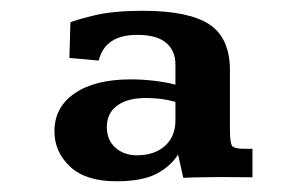

<svg xmlns="http://www.w3.org/2000/svg" viewBox="-20 -670 555 358"><path d="M196.8 -332Q139.6 -332 110.6 -359.4Q81.5 -386.7 81.5 -425.3Q81.5 -470.2 119.4 -496.1Q157.2 -522 223.6 -522Q245.1 -522 266.6 -519.5Q288.1 -517.1 307.1 -512.2V-550.3Q307.1 -575.2 289.8 -590.1Q272.5 -605 235.8 -605Q175.8 -605 164.1 -557.1L109.4 -562L111.3 -628.4Q121.1 -632.8 156.2 -641.4Q191.4 -649.9 246.1 -649.9Q332 -649.9 370.4 -624.5Q408.7 -599.1 408.7 -539.1V-429.7Q408.7 -402.3 413.3 -397.5Q418 -392.6 434.6 -392.6H450.7V-339.4Q447.3 -339.4 433.3 -339.6Q419.4 -339.8 405 -339.8Q390.6 -339.8 385.3 -339.8Q366.7 -339.4 353.5 -339.4Q340.3 -339.4 321.8 -338.4L312 -381.8Q297.4 -358.9 270.8 -345.5Q244.1 -332 196.8 -332ZM235.4 -380.4Q256.8 -380.4 272.9 -388.2Q289.1 -396 298.1 -410.6Q307.1 -425.3 307.1 -445.8V-480Q293.5 -483.9 280 -485.6Q266.6 -487.3 252.4 -487.3Q217.8 -487.3 198.5 -473.1Q179.2 -459 179.2 -433.1Q179.2 -408.7 195.3 -394.5Q211.4 -380.4 235.4 -380.4Z"/></svg>

Font: Kameron
Style: Bold
Weight: 700
Designer: Vernon Adams
Foundry: Vernon Adams
Version: Version 1.100